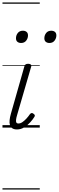

<svg xmlns="http://www.w3.org/2000/svg" viewBox="-20 -1030 475 1550"><path d="M117 15Q94 15 80 6Q66 -3 60.5 -20Q55 -37 57.5 -60.5Q60 -84 68 -112L177 -495Q181 -506 187 -510.5Q193 -515 208 -515Q222 -515 228.5 -509Q235 -503 232 -493L118 -101Q111 -78 109.5 -62.5Q108 -47 112.5 -40Q117 -33 128 -33Q145 -33 161.5 -44.5Q178 -56 194 -73.5Q210 -91 222 -109Q229 -117 236 -117.5Q243 -118 250 -112Q260 -105 261 -99.5Q262 -94 258 -87Q246 -67 225 -43.5Q204 -20 176.5 -2.5Q149 15 117 15ZM150 -683Q132 -683 120.5 -692.5Q109 -702 109 -721Q109 -745 123.5 -763.5Q138 -782 165 -782Q183 -782 194.5 -772.5Q206 -763 206 -744Q206 -721 191.5 -702Q177 -683 150 -683ZM379 -683Q361 -683 349.5 -692.5Q338 -702 338 -721Q338 -745 352.5 -763.5Q367 -782 394 -782Q412 -782 423.5 -772.5Q435 -763 435 -744Q435 -721 420.5 -702Q406 -683 379 -683ZM0 490H301V500H0ZM0 -20H301V0H0ZM0 -505H301V-500H0ZM0 -1010H301V-1000H0Z"/></svg>

Font: Playwrite AU NSW Guides
Style: Regular
Weight: 400
Designer: Veronika Burian, José Scaglione
Foundry: TypeTogether
Version: Version 1.003